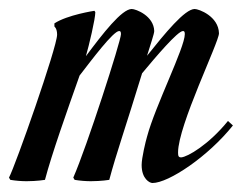

<svg xmlns="http://www.w3.org/2000/svg" viewBox="-93 -400 548 427"><path d="M73 0C85 2 98 3 109 3C132 3 150 0 150 0C166 -60 187 -119 223 -237C253 -273 302 -331 314 -331C317 -331 318 -329 318 -324C318 -294 252 -164 234 -96C231 -86 222 -49 222 -33C222 -2 240 7 246 7C282 7 370 -52 425 -121L414 -131C371 -78 324 -51 310 -50C304 -50 303 -53 303 -61C303 -121 394 -306 394 -326C393 -364 349 -380 340 -380C318 -380 274 -326 234 -276C242 -302 250 -325 250 -331C249 -365 209 -380 200 -380C178 -380 136 -326 98 -275C105 -299 119 -358 119 -373L117 -376C117 -376 57 -367 28 -348V-341C28 -341 34 -337 34 -323C34 -295 -59 -31 -73 -5L-70 0C-58 2 -45 3 -34 3C-11 3 7 0 7 0C22 -57 56 -153 84 -232C111 -267 159 -331 172 -331C175 -331 176 -329 176 -324C176 -309 100 -73 70 -5Z"/></svg>

Font: Romanesco
Style: Regular
Weight: 400
Designer: Astigmatic (AOETI)
Foundry: Astigmatic (AOETI)
Version: Version 1.000